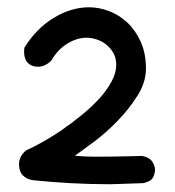

<svg xmlns="http://www.w3.org/2000/svg" viewBox="-20 -544 470 517"><path d="M397.5 -85Q395.5 -69.3 389.2 -62Q382.8 -54.7 365.2 -50.8L277.3 -47.9Q222.7 -47.9 169.9 -50.8Q117.2 -53.7 70.3 -58.6Q52.7 -60.5 42 -71.3Q31.2 -82 31.2 -101.6Q31.2 -123 49.8 -138.7Q69.3 -147.5 94.7 -161.6Q120.1 -175.8 147 -194.3Q173.8 -212.9 200.2 -234.4Q226.6 -255.9 247.1 -278.3Q267.6 -300.8 280.3 -324.2Q293 -347.7 293 -369.1Q293 -387.7 285.2 -401.4Q277.3 -415 265.6 -424.3Q253.9 -433.6 239.7 -438Q225.6 -442.4 212.9 -442.4Q187.5 -442.4 161.6 -426.8Q135.7 -411.1 118.2 -380.9Q101.6 -364.3 82 -364.3Q65.4 -364.3 55.2 -374.5Q44.9 -384.8 44.9 -404.3Q44.9 -412.1 45.9 -416Q78.1 -467.8 125 -496.1Q171.9 -524.4 219.7 -524.4Q246.1 -524.4 273.4 -514.2Q300.8 -503.9 322.8 -483.4Q344.7 -462.9 358.9 -431.6Q373 -400.4 373 -359.4Q373 -322.3 350.1 -286.1Q327.1 -250 296.4 -218.3Q265.6 -186.5 232.9 -162.1Q200.2 -137.7 181.6 -125Q202.1 -122.1 240.2 -122.1Q283.2 -122.1 314.5 -123Q345.7 -124 362.3 -124Q380.9 -121.1 389.2 -109.9Q397.5 -98.6 397.5 -85Z"/></svg>

Font: Single Day
Style: Regular
Weight: 400
Designer: DXKorea
Foundry: DXKorea
Version: Version 1.00